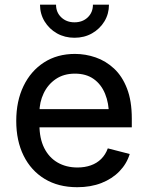

<svg xmlns="http://www.w3.org/2000/svg" viewBox="-20 -781 625 813"><path d="M307.1 11.7Q227.1 11.7 169.2 -23.4Q111.3 -58.6 80.1 -121.6Q48.8 -184.6 48.8 -269Q48.8 -353 79.6 -416.7Q110.4 -480.5 166.3 -516.6Q222.2 -552.7 297.4 -552.7Q342.3 -552.7 385.3 -537.8Q428.2 -522.9 462.9 -490.7Q497.6 -458.5 517.8 -406.2Q538.1 -354 538.1 -279.3V-241.7H108.4V-318.8H486.8L441.4 -292Q441.4 -343.8 425 -383.8Q408.7 -423.8 376.7 -446.5Q344.7 -469.2 297.4 -469.2Q250 -469.2 216.3 -446.3Q182.6 -423.3 164.8 -385.7Q147 -348.1 147 -305.2V-252.9Q147 -194.8 167.2 -154.3Q187.5 -113.8 223.9 -92.8Q260.3 -71.8 308.1 -71.8Q338.9 -71.8 364.5 -80.8Q390.1 -89.8 408.4 -107.9Q426.8 -126 436.5 -152.8L529.3 -128.9Q516.6 -87.4 485.8 -55.7Q455.1 -23.9 409.7 -6.1Q364.3 11.7 307.1 11.7ZM295.4 -621.1Q254.4 -621.1 221.4 -639.6Q188.5 -658.2 168.9 -690.2Q149.4 -722.2 149.4 -761.2H217.3Q217.3 -728.5 239.5 -707.5Q261.7 -686.5 295.4 -686.5Q329.6 -686.5 351.6 -707.5Q373.5 -728.5 373.5 -761.2H441.4Q441.4 -722.2 422.1 -690.4Q402.8 -658.7 369.9 -639.9Q336.9 -621.1 295.4 -621.1Z"/></svg>

Font: Inter Cardless
Style: Regular
Weight: 400
Designer: Rasmus Andersson
Foundry: rsms
Version: Version 4.001;git-9221beed3